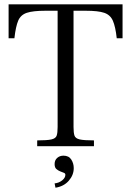

<svg xmlns="http://www.w3.org/2000/svg" viewBox="-20 -680 610 893"><path d="M153 0V-27Q199 -27 219 -31.5Q239 -36 243.5 -49Q248 -62 248 -89V-630H190Q134 -630 105 -620.5Q76 -611 64.5 -583.5Q53 -556 47 -502H20V-660H550V-502H523Q517 -556 505 -583.5Q493 -611 464.5 -620.5Q436 -630 380 -630H322V-89Q322 -62 326.5 -49Q331 -36 351 -31.5Q371 -27 417 -27V0ZM238 193 234 173Q254 171 269 159Q284 147 284 133Q284 126 276.5 123.5Q269 121 260 117Q250 113 242 106Q234 99 234 83Q234 65 246 54.5Q258 44 275 44Q300 44 311.5 62Q323 80 323 102Q323 134 300 160.5Q277 187 238 193Z"/></svg>

Font: Frank Ruhl Libre Light
Style: Regular
Weight: 300
Designer: Yanek Iontef
Foundry: Fontef
Version: Version 6.003;gftools[0.9.30]